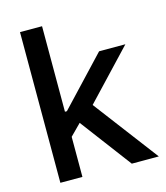

<svg xmlns="http://www.w3.org/2000/svg" viewBox="-109 -811 774 895"><g transform="rotate(-15 278.0 -363.5)"><path d="M71.3 0V-727.1H177.7V-314.5H187L404.3 -545.4H531.2L310.5 -311.5L546.4 0H416L230.5 -246.6L177.7 -193.4V0Z"/></g></svg>

Font: Interop Med
Style: Regular
Weight: 500
Designer: Rasmus Andersson, Google, Jang Haemin
Foundry: jhaemin
Version: Version 1.007